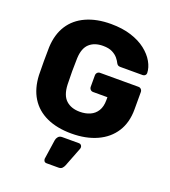

<svg xmlns="http://www.w3.org/2000/svg" viewBox="-166 -830 1051 1186"><g transform="rotate(20 360.0 -237.5)"><path d="M359 10Q264 10 195.5 -21.5Q127 -53 89.5 -113.5Q52 -174 48 -261Q47 -304 47 -352.5Q47 -401 48 -445Q52 -530 90 -589Q128 -648 197 -679Q266 -710 359 -710Q434 -710 492 -691.5Q550 -673 589.5 -642Q629 -611 650 -574Q671 -537 672 -501Q672 -492 665.5 -486Q659 -480 650 -480H504Q493 -480 487.5 -483.5Q482 -487 478 -494Q471 -509 457.5 -525.5Q444 -542 420.5 -554Q397 -566 359 -566Q303 -566 270 -536Q237 -506 234 -440Q231 -354 234 -266Q237 -196 271 -165Q305 -134 362 -134Q399 -134 428.5 -147Q458 -160 475 -187.5Q492 -215 492 -258V-277H398Q387 -277 380 -284.5Q373 -292 373 -303V-377Q373 -388 380 -395.5Q387 -403 398 -403H650Q661 -403 668 -395.5Q675 -388 675 -377V-263Q675 -177 636 -116Q597 -55 525.5 -22.5Q454 10 359 10ZM277 235Q268 235 263 228.5Q258 222 258 213L277 84Q279 71 288 60.5Q297 50 314 50H425Q433 50 438.5 56Q444 62 444 70Q444 76 442 81L393 207Q389 217 381 226Q373 235 356 235Z"/></g></svg>

Font: DVN-Rubik
Style: Bold
Weight: 700
Designer: Hubert and Fischer
Foundry: Hubert & Fischer
Version: Version 2.102